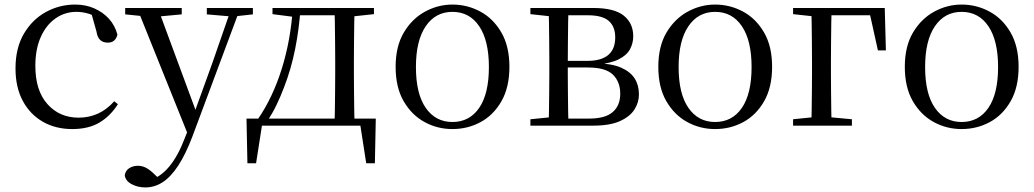

<svg xmlns="http://www.w3.org/2000/svg" viewBox="-20 -551 4536 842"><path d="M297 15Q224 15 168 -17Q112 -49 80 -108.5Q48 -168 48 -251Q48 -341 85 -403.5Q122 -466 181.5 -498.5Q241 -531 310 -531Q355 -531 393 -514.5Q431 -498 457.5 -469Q484 -440 495 -399Q486 -364 453 -364Q432 -364 419.5 -375.5Q407 -387 403 -413L378 -502L428 -462Q397 -482 370 -490.5Q343 -499 315 -499Q264 -499 223 -470Q182 -441 158.5 -388Q135 -335 135 -262Q135 -154 188 -94.5Q241 -35 325 -35Q370 -35 409 -52.5Q448 -70 481 -107L497 -94Q464 -42 416 -13.5Q368 15 297 15Z M617 271Q584 271 557 256.5Q530 242 527 217Q531 196 547.5 186Q564 176 585 176Q605 176 622.5 186Q640 196 657 213L686 241L654 257L634 240Q684 226 722.5 179Q761 132 789 58L818 -15L822 -28L911 -274L995 -516H1034L824 47Q794 126 761.5 175.5Q729 225 693.5 248Q658 271 617 271ZM809 51 581 -516H672L841 -59L847 -46ZM529 -488V-516H777V-488L670 -478H628ZM887 -488V-516H1089V-488L1007 -479H992Z M1583 0H1108L1132 -21L1103 165H1065L1061 -31H1628L1624 165H1586L1557 -22ZM1447 0Q1448 -24 1448.5 -65Q1449 -106 1449.5 -150Q1450 -194 1450 -229V-288Q1450 -322 1449.5 -366Q1449 -410 1448.5 -451Q1448 -492 1447 -516H1535Q1534 -492 1533.5 -451Q1533 -410 1532.5 -366Q1532 -322 1532 -288V-229Q1532 -194 1532.5 -150Q1533 -106 1533.5 -65Q1534 -24 1535 0ZM1175 -489V-516H1277V-477H1268ZM1492 -477V-516H1620V-489L1509 -477ZM1112 -30Q1176 -123 1215.5 -249Q1255 -375 1264 -516H1298Q1292 -425 1274.5 -337Q1257 -249 1226 -169Q1211 -129 1192.5 -90.5Q1174 -52 1151 -19V-7ZM1277 -484V-516H1494V-484Z M1964 15Q1898 15 1841.5 -16Q1785 -47 1750 -107.5Q1715 -168 1715 -258Q1715 -348 1751 -408.5Q1787 -469 1844 -500Q1901 -531 1964 -531Q2029 -531 2086 -500.5Q2143 -470 2178.5 -409Q2214 -348 2214 -258Q2214 -168 2179 -107Q2144 -46 2087.5 -15.5Q2031 15 1964 15ZM1964 -16Q2039 -16 2081.5 -78Q2124 -140 2124 -257Q2124 -373 2081.5 -436Q2039 -499 1964 -499Q1890 -499 1847 -436Q1804 -373 1804 -257Q1804 -140 1847 -78Q1890 -16 1964 -16Z M2306 0V-28L2416 -39L2429 -31H2564Q2634 -31 2667 -59.5Q2700 -88 2700 -140Q2700 -192 2668 -223.5Q2636 -255 2558 -255H2429V-284H2555Q2678 -284 2678 -387Q2678 -434 2650 -459Q2622 -484 2558 -484H2429L2416 -477L2306 -489V-516H2581Q2674 -516 2715.5 -482.5Q2757 -449 2757 -392Q2757 -362 2743 -335.5Q2729 -309 2693.5 -291Q2658 -273 2594 -267L2596 -274Q2664 -272 2704.5 -254Q2745 -236 2763.5 -206.5Q2782 -177 2782 -137Q2782 -102 2762.5 -71Q2743 -40 2699 -20Q2655 0 2581 0ZM2386 0Q2387 -24 2387.5 -65Q2388 -106 2388.5 -150Q2389 -194 2389 -229V-288Q2389 -322 2388.5 -366Q2388 -410 2387.5 -451Q2387 -492 2386 -516H2473Q2472 -492 2471.5 -450.5Q2471 -409 2470.5 -361.5Q2470 -314 2470 -272V-229Q2470 -194 2470.5 -150Q2471 -106 2471.5 -65Q2472 -24 2473 0Z M3116 15Q3050 15 2993.5 -16Q2937 -47 2902 -107.5Q2867 -168 2867 -258Q2867 -348 2903 -408.5Q2939 -469 2996 -500Q3053 -531 3116 -531Q3181 -531 3238 -500.5Q3295 -470 3330.5 -409Q3366 -348 3366 -258Q3366 -168 3331 -107Q3296 -46 3239.5 -15.5Q3183 15 3116 15ZM3116 -16Q3191 -16 3233.5 -78Q3276 -140 3276 -257Q3276 -373 3233.5 -436Q3191 -499 3116 -499Q3042 -499 2999 -436Q2956 -373 2956 -257Q2956 -140 2999 -78Q3042 -16 3116 -16Z M3538 0Q3539 -24 3539.5 -65Q3540 -106 3540.5 -150Q3541 -194 3541 -229V-280Q3541 -318 3540.5 -363.5Q3540 -409 3539.5 -450.5Q3539 -492 3538 -516H3627Q3626 -492 3625.5 -450.5Q3625 -409 3624.5 -363.5Q3624 -318 3624 -280V-229Q3624 -194 3624.5 -150Q3625 -106 3625.5 -65Q3626 -24 3627 0ZM3582 -484V-516H3860L3865 -330H3830L3790 -511L3822 -484ZM3458 0V-28L3566 -39H3598L3716 -28V0ZM3458 -489V-516H3582V-477H3568Z M4197 15Q4131 15 4074.5 -16Q4018 -47 3983 -107.5Q3948 -168 3948 -258Q3948 -348 3984 -408.5Q4020 -469 4077 -500Q4134 -531 4197 -531Q4262 -531 4319 -500.5Q4376 -470 4411.5 -409Q4447 -348 4447 -258Q4447 -168 4412 -107Q4377 -46 4320.5 -15.5Q4264 15 4197 15ZM4197 -16Q4272 -16 4314.5 -78Q4357 -140 4357 -257Q4357 -373 4314.5 -436Q4272 -499 4197 -499Q4123 -499 4080 -436Q4037 -373 4037 -257Q4037 -140 4080 -78Q4123 -16 4197 -16Z"/></svg>

Font: Noto Serif TC
Style: Regular
Weight: 400
Designer: Ryoko NISHIZUKA  (kana & ideographs); Frank Grießhammer (Latin, Greek & Cyrillic); Wenlong ZHANG  (bopomofo); Sandoll Co
Foundry: Adobe
Version: Version 2.003-H1;hotconv 1.1.1;makeotfexe 2.6.0